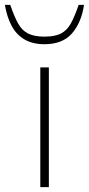

<svg xmlns="http://www.w3.org/2000/svg" viewBox="-75 -766 364 786"><path d="M90 0V-490H125V0ZM107 -585Q58 -585 24.5 -605Q-9 -625 -28 -661.5Q-47 -698 -55 -746H-33Q-17 -699 -1 -670Q15 -641 40.5 -628.5Q66 -616 107 -616Q149 -616 174 -628.5Q199 -641 215 -670Q231 -699 247 -746H269Q258 -673 219.5 -629Q181 -585 107 -585Z"/></svg>

Font: REM Thin
Style: Regular
Weight: 250
Designer: Octavio Pardo
Foundry: Ashler Design
Version: Version 1.005;gftools[0.9.28]